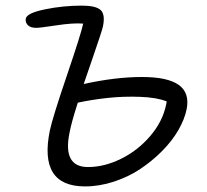

<svg xmlns="http://www.w3.org/2000/svg" viewBox="-20 -645 735 683"><path d="M282.2 18.1Q116.7 18.1 157.2 -180.2Q166.5 -225.1 218 -376.7Q269.5 -528.3 275.9 -561Q240.7 -564 181.2 -554.9Q121.6 -545.9 108.9 -545.9Q88.4 -545.9 78.9 -555.7Q69.3 -565.4 71.8 -579.1Q75.7 -598.6 140.1 -611.8Q204.6 -625 271 -625Q320.8 -625 337.9 -609.4Q355 -593.8 346.2 -550.8Q343.8 -540.5 334.7 -512.9Q325.7 -485.4 306.4 -429.4Q287.1 -373.5 277.8 -346.2Q391.1 -371.1 484.9 -371.1Q576.7 -371.1 616 -342.8Q655.3 -314.5 644 -256.8Q636.7 -220.7 614.3 -181.9Q591.8 -143.1 556.6 -107.7Q521.5 -72.3 479 -43.9Q436.5 -15.6 385 1.2Q333.5 18.1 282.2 18.1ZM227.1 -171.9Q202.6 -50.8 293 -50.8Q351.1 -50.8 410.6 -80.1Q470.2 -109.4 514.4 -161.1Q558.6 -212.9 570.8 -272Q570.8 -274.4 573.2 -284.2Q538.1 -298.3 478.5 -300.5Q418.9 -302.7 362.8 -296.6Q306.6 -290.5 256.8 -279.8Q233.9 -209 227.1 -171.9Z"/></svg>

Font: Shantell Sans Irregular Bouncy
Style: Italic
Weight: 300
Italic angle: -11.31°
Designer: Stephen Nixon, Anya Danilova, Shantell Martin
Foundry: Arrow Type
Version: Version 1.006;[9816181b4]